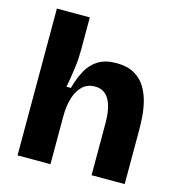

<svg xmlns="http://www.w3.org/2000/svg" viewBox="-107 -813 849 907"><g transform="rotate(15 318.0 -359.0)"><path d="M60 0V-331V-718H221V-556Q221 -536 219.5 -513.5Q218 -491 214.5 -467Q211 -443 207.5 -419Q204 -395 199 -373H221Q235 -425 256 -462.5Q277 -500 311.5 -521Q346 -542 399 -542Q452 -542 486.5 -522.5Q521 -503 540.5 -471.5Q560 -440 569.5 -403Q579 -366 581.5 -330Q584 -294 584 -267V0H422V-251Q422 -290 416.5 -319Q411 -348 400 -368Q389 -388 371.5 -398.5Q354 -409 330 -409Q293 -409 269 -386Q245 -363 233 -324Q221 -285 221 -234V0Z"/></g></svg>

Font: Bricolage Grotesque 48pt Condensed ExtraBold ExtraBold
Style: Regular
Weight: 800
Version: Version 1.000;gftools[0.9.30]